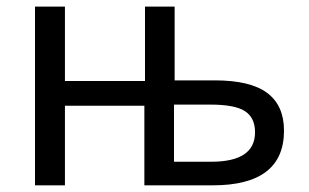

<svg xmlns="http://www.w3.org/2000/svg" viewBox="-20 -556 926 576"><path d="M502 -242.2V-70.8H613.8Q745.1 -70.8 745.1 -159.2Q745.1 -203.1 714.6 -222.7Q684.1 -242.2 611.8 -242.2ZM503.9 -536.1V-314.9H624Q731.4 -314.9 781.7 -277.1Q832 -239.3 832 -164.1Q832 0 618.2 0H413.1V-238.8H174.8V0H85V-536.1H174.8V-313H415V-536.1Z"/></svg>

Font: NotoSans
Style: Regular
Weight: 400
Designer: Monotype Design team
Foundry: Monotype Imaging Inc.
Version: Version 1.04